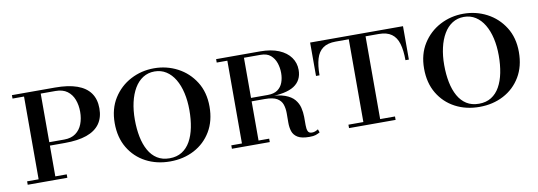

<svg xmlns="http://www.w3.org/2000/svg" viewBox="-47 -793 3016 1076"><g transform="rotate(-10 1461.0 -255.0)"><path d="M182.5 -194.5V-214H287.5Q328 -214 353.5 -232.8Q379 -251.5 391 -282.8Q403 -314 403 -352Q403 -390 391 -421.5Q379 -453 353.5 -471.8Q328 -490.5 287.5 -490.5H42.5V-510H287.5Q363 -510 412.8 -492.2Q462.5 -474.5 487.5 -439.5Q512.5 -404.5 512.5 -352Q512.5 -299.5 487.5 -264.5Q462.5 -229.5 412.8 -212Q363 -194.5 287.5 -194.5ZM42.5 0V-19.5H268V0ZM108 0V-510H203V0Z M852 10Q775.5 10 714.5 -22.2Q653.5 -54.5 618 -114Q582.5 -173.5 582.5 -255Q582.5 -336.5 620 -396Q657.5 -455.5 719 -487.8Q780.5 -520 852 -520Q924 -520 985.5 -487.8Q1047 -455.5 1084.5 -396Q1122 -336.5 1122 -255Q1122 -173.5 1086.5 -114Q1051 -54.5 989.8 -22.2Q928.5 10 852 10ZM852 -8Q893 -8 922.5 -26.5Q952 -45 970.8 -78.5Q989.5 -112 998.5 -157Q1007.5 -202 1007.5 -255Q1007.5 -308 997.2 -353Q987 -398 967 -431.5Q947 -465 918 -483.5Q889 -502 852 -502Q815 -502 786 -483.5Q757 -465 737.2 -431.5Q717.5 -398 707.2 -353Q697 -308 697 -255Q697 -202 706 -157Q715 -112 733.8 -78.5Q752.5 -45 781.8 -26.5Q811 -8 852 -8Z M1334.5 -250.5V-262H1454.5Q1490 -262 1510.8 -276.8Q1531.5 -291.5 1540.8 -316.2Q1550 -341 1550 -370.5Q1550 -400 1540.8 -427.5Q1531.5 -455 1510.8 -472.8Q1490 -490.5 1454.5 -490.5H1204.5V-510H1454.5Q1517.5 -510 1561 -491.8Q1604.5 -473.5 1627 -442Q1649.5 -410.5 1649.5 -370.5Q1649.5 -310.5 1603 -280.5Q1556.5 -250.5 1454.5 -250.5ZM1204.5 0V-19.5H1420V0ZM1265 0V-510H1359.5V0ZM1644.5 10Q1599.5 10 1577.5 -3.8Q1555.5 -17.5 1548.2 -40Q1541 -62.5 1541.2 -89.5Q1541.5 -116.5 1541.5 -143.2Q1541.5 -170 1534 -192.5Q1526.5 -215 1503.8 -228.8Q1481 -242.5 1434.5 -242.5H1334.5V-253H1454.5Q1514 -253 1549.8 -240Q1585.5 -227 1603.5 -205.5Q1621.5 -184 1627.8 -158Q1634 -132 1634.2 -106.2Q1634.5 -80.5 1634.2 -59Q1634 -37.5 1639.5 -24.5Q1645 -11.5 1662.5 -11.5Q1672.5 -11.5 1680.8 -14.8Q1689 -18 1698 -23.5L1704.5 -5Q1692.5 1.5 1680.2 5.8Q1668 10 1644.5 10Z M1739.5 -320V-510H2268V-320H2248.5Q2248.5 -376 2237.2 -414Q2226 -452 2199.2 -471.2Q2172.5 -490.5 2126.5 -490.5H1881.5Q1835.5 -490.5 1808.8 -471.2Q1782 -452 1770.8 -414Q1759.5 -376 1759.5 -320ZM1871 0V-19.5H2136V0ZM1956 0V-505H2051.5V0Z M2612.5 10Q2536 10 2475 -22.2Q2414 -54.5 2378.5 -114Q2343 -173.5 2343 -255Q2343 -336.5 2380.5 -396Q2418 -455.5 2479.5 -487.8Q2541 -520 2612.5 -520Q2684.5 -520 2746 -487.8Q2807.5 -455.5 2845 -396Q2882.5 -336.5 2882.5 -255Q2882.5 -173.5 2847 -114Q2811.5 -54.5 2750.2 -22.2Q2689 10 2612.5 10ZM2612.5 -8Q2653.5 -8 2683 -26.5Q2712.5 -45 2731.2 -78.5Q2750 -112 2759 -157Q2768 -202 2768 -255Q2768 -308 2757.8 -353Q2747.5 -398 2727.5 -431.5Q2707.5 -465 2678.5 -483.5Q2649.5 -502 2612.5 -502Q2575.5 -502 2546.5 -483.5Q2517.5 -465 2497.8 -431.5Q2478 -398 2467.8 -353Q2457.5 -308 2457.5 -255Q2457.5 -202 2466.5 -157Q2475.5 -112 2494.2 -78.5Q2513 -45 2542.2 -26.5Q2571.5 -8 2612.5 -8Z"/></g></svg>

Font: Bodoni Moda SC
Style: Regular
Weight: 400
Designer: Owen Earl
Foundry: indestructible type
Version: Version 2.005